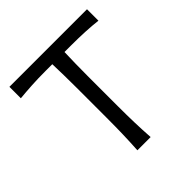

<svg xmlns="http://www.w3.org/2000/svg" viewBox="-195 -906 1063 1063"><g transform="rotate(-45 336.5 -375.0)"><path d="M285.6 0H389.3Q385.1 -62.6 383.5 -120.6Q381.8 -178.5 381.8 -248V-486.2Q381.8 -536.9 382.7 -581.1Q383.6 -625.3 385 -670.2H434Q498.1 -670.2 547.4 -667.6Q596.8 -665.1 640.5 -660V-749.5H33.1V-660Q77.8 -664.3 126.7 -667.2Q175.6 -670.2 239.7 -670.2H289.5Q290.9 -625.3 291.7 -581.1Q292.6 -536.9 292.6 -486.2V-248Q292.6 -178.5 291 -120.6Q289.4 -62.6 285.6 0Z"/></g></svg>

Font: Pinar FD VF
Style: Regular
Weight: 300
Designer: Amin Abedi
Version: Version 2.000